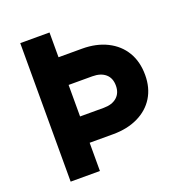

<svg xmlns="http://www.w3.org/2000/svg" viewBox="-141 -921 983 1042"><g transform="rotate(-20 350.0 -400.0)"><path d="M90 0V-800H259V-657H395Q477 -657 539 -626Q601 -595 634.5 -539Q668 -483 668 -406Q668 -332 634.5 -277.5Q601 -223 539 -193Q477 -163 395 -163H259V0ZM259 -315H396Q444 -315 471.5 -339Q499 -363 499 -406Q499 -450 471.5 -473.5Q444 -497 396 -497H259Z"/></g></svg>

Font: Martian Mono
Style: Bold
Weight: 700
Designer: Roman Shamin
Foundry: Evil Martians
Version: Version 1.000